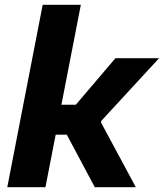

<svg xmlns="http://www.w3.org/2000/svg" viewBox="-20 -785 687 805"><path d="M170.5 0 213.5 -220.5H260L377.5 0H549.5L403.5 -271.5L404.5 -278L647 -541H464L298 -346H237.5L319 -765H159L10.5 0Z"/></svg>

Font: Monaspace Neon ExtraBold
Style: Italic
Weight: 800
Italic angle: -11°
Designer: Riley Cran & the Lettermatic Team
Foundry: Lettermatic
Version: Version 1.200 (Monaspace Neon)